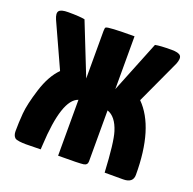

<svg xmlns="http://www.w3.org/2000/svg" viewBox="-96 -597 696 694"><g transform="rotate(20 252.0 -249.5)"><path d="M129 0Q122 0 102.5 0.5Q83 1 71.5 1Q60 1 47.5 -0.5Q35 -2 30 -6Q21 -14 21 -31Q21 -63 24 -99.5Q27 -136 46 -196.5Q65 -257 98 -290L21 -459Q11 -482 18.5 -491Q26 -500 53 -500Q98 -500 117 -496L196 -297V-480Q196 -492 199 -494Q206 -500 308 -500V-297L388 -496Q406 -500 451 -500Q478 -500 485.5 -491Q493 -482 484 -459L406 -290Q484 -212 484 -31Q484 0 446 0H375Q369 -115 357 -153Q341 -204 308 -215V-20V-19Q308 -5 294 -2.5Q280 0 196 0V-215Q139 -196 130 -17Q129 -5 129 0Z"/></g></svg>

Font: Yanone Kaffeesatz Bold
Style: Regular
Weight: 700
Designer: Yanone (Cyrillic: Daniel Pouzeot)
Foundry: Yanone
Version: Version 1.003;PS 001.003;hotconv 1.0.88;makeotf.lib2.5.64775